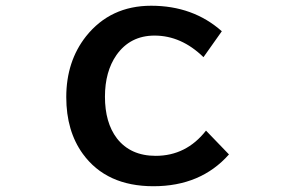

<svg xmlns="http://www.w3.org/2000/svg" viewBox="-20 -604 1040 669"><path d="M777.8 -65.9Q679.7 44.9 514.6 44.9Q350.6 44.9 268.6 -67.9Q210.9 -147.5 210.9 -265.6Q210.9 -390.1 279.8 -477.5Q364.7 -584 506.8 -584Q652.8 -584 752.9 -495.1L689 -404.8Q611.8 -480 518.6 -480Q433.6 -480 385.7 -412.1Q345.7 -354.5 345.7 -267.1Q345.7 -176.8 387.2 -122.1Q434.6 -61 522.5 -61Q628.9 -61 697.8 -148.9Z"/></svg>

Font: FORM UDPGothic
Style: Bold
Weight: 700
Foundry: Pronama LLC
Version: Version 1.051